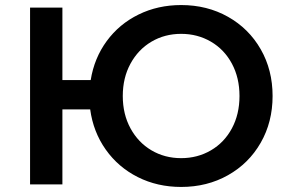

<svg xmlns="http://www.w3.org/2000/svg" viewBox="-20 -730 1146 760"><path d="M1059 -350Q1059 -247 1012 -165Q965 -83 882.5 -36.5Q800 10 697 10Q603 10 525.5 -29Q448 -68 398.5 -138Q349 -208 337 -297H227V0H99V-700H227V-413H339Q353 -500 402.5 -567.5Q452 -635 528.5 -672.5Q605 -710 697 -710Q800 -710 882.5 -663.5Q965 -617 1012 -535Q1059 -453 1059 -350ZM928 -350Q928 -422 898 -478Q868 -534 815 -565Q762 -596 697 -596Q632 -596 579.5 -565Q527 -534 496.5 -478Q466 -422 466 -350Q466 -278 496.5 -222Q527 -166 579.5 -135Q632 -104 697 -104Q762 -104 815 -135Q868 -166 898 -222Q928 -278 928 -350Z"/></svg>

Font: APTA Sans SemiBold
Style: Bold
Weight: 600
Version: Version 7.200